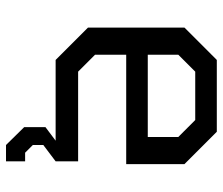

<svg xmlns="http://www.w3.org/2000/svg" viewBox="-70 -492 724 623"><g transform="rotate(90 291.5 -181.0)"><path d="M451 161 393 102V33L437 0H175L70 -105V-418L175 -523H408L513 -418V-229H158V-128L213 -73H504V0L451 40V74L476 99H504V161ZM158 -299H425V-398L370 -453H213L158 -398Z"/></g></svg>

Font: Tomorrow
Style: Regular
Weight: 400
Designer: Tony de Marco, Monica Rizzolli
Foundry: Just in Type
Version: Version 2.002